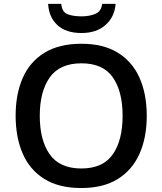

<svg xmlns="http://www.w3.org/2000/svg" viewBox="-20 -948 827 978"><path d="M727.5 -357.9Q727.5 -247.6 690.7 -164.8Q653.8 -82 579.8 -36.1Q505.9 9.8 394 9.8Q280.3 9.8 206.1 -36.4Q131.8 -82.5 95.7 -165.5Q59.6 -248.5 59.6 -358.9Q59.6 -468.8 95.9 -551.3Q132.3 -633.8 206.8 -679.4Q281.2 -725.1 395 -725.1Q505.9 -725.1 579.8 -679.7Q653.8 -634.3 690.7 -551.8Q727.5 -469.2 727.5 -357.9ZM182.6 -357.9Q182.6 -233.4 233.4 -161.6Q284.2 -89.8 394 -89.8Q504.4 -89.8 554.4 -161.6Q604.5 -233.4 604.5 -357.9Q604.5 -483.4 554.4 -554.4Q504.4 -625.5 395 -625.5Q284.7 -625.5 233.6 -554Q182.6 -482.4 182.6 -357.9ZM568.8 -928.2Q564 -862.3 517.8 -821Q471.7 -779.8 395 -779.8Q315.9 -779.8 272.5 -820.1Q229 -860.4 225.1 -928.2H292Q295.9 -886.7 324 -875.7Q352.1 -864.7 396.5 -864.7Q434.1 -864.7 464.8 -877Q495.6 -889.2 500.5 -928.2Z"/></svg>

Font: Open Sans SemiBold
Style: Regular
Weight: 600
Designer: Monotype Design Team
Foundry: Monotype Imaging Inc.
Version: Version 3.003; ttfautohint (v1.8.4)